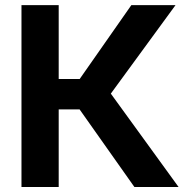

<svg xmlns="http://www.w3.org/2000/svg" viewBox="-20 -748 759 768"><path d="M65.9 0V-727.5H214.8V-432.1H298.8L505.4 -727.5H682.1L423.3 -373.5L694.3 0H517.6L298.3 -310.5H214.8V0Z"/></svg>

Font: Inter-Bold
Style: Bold
Weight: 700
Designer: Rasmus Andersson
Foundry: rsms
Version: Version 4.000;git-a52131595